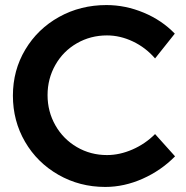

<svg xmlns="http://www.w3.org/2000/svg" viewBox="-20 -729 736 759"><path d="M403 -589Q338 -589 284 -558Q230 -527 199 -472.5Q168 -418 168 -353Q168 -288 199 -233.5Q230 -179 284 -147.5Q338 -116 403 -116Q453 -116 503.5 -138Q554 -160 593 -199L672 -111Q617 -55 544 -22.5Q471 10 396 10Q295 10 211 -38Q127 -86 79 -168.5Q31 -251 31 -351Q31 -451 80 -533Q129 -615 213.5 -662Q298 -709 401 -709Q476 -709 548 -679Q620 -649 671 -596L593 -498Q556 -541 505.5 -565Q455 -589 403 -589Z"/></svg>

Font: Montserrat arm2 Medium
Style: Regular
Weight: 500
Designer: Julieta Ulanovsky
Foundry: Julieta Ulanovsky
Version: Version 6.000